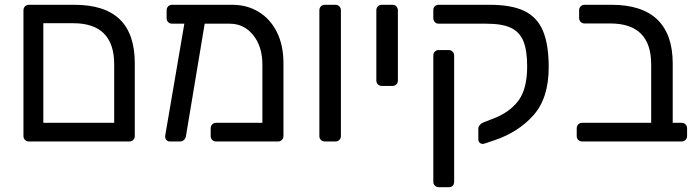

<svg xmlns="http://www.w3.org/2000/svg" viewBox="-20 -591 2919 802"><path d="M78 -23V-548Q78 -558 84.5 -564.5Q91 -571 101 -571H290Q418 -571 480.5 -510Q543 -449 543 -327V-23Q543 -13 536.5 -6.5Q530 0 520 0H101Q91 0 84.5 -6.5Q78 -13 78 -23ZM457 -78V-322Q457 -494 286 -494H161V-78Z M1164 -327V-23Q1164 -13 1157.5 -6.5Q1151 0 1141 0H883Q873 0 866.5 -6.5Q860 -13 860 -23V-55Q860 -65 866.5 -71.5Q873 -78 883 -78H1076V-321Q1076 -397 1037.5 -444.5Q999 -492 940 -492H835L757 -24Q756 -14 749 -7Q742 0 732 0H690Q680 0 674.5 -7Q669 -14 670 -24L750 -492H699Q689 -492 682.5 -498.5Q676 -505 676 -515V-548Q676 -558 682.5 -564.5Q689 -571 699 -571H950Q1012 -571 1060.5 -541.5Q1109 -512 1136.5 -457Q1164 -402 1164 -327Z M1314 -23V-548Q1314 -558 1320.5 -564.5Q1327 -571 1337 -571H1381Q1391 -571 1397.5 -564.5Q1404 -558 1404 -548V-23Q1404 -13 1397.5 -6.5Q1391 0 1381 0H1337Q1327 0 1320.5 -6.5Q1314 -13 1314 -23Z M1552 -255V-548Q1552 -558 1558.5 -564.5Q1565 -571 1575 -571H1619Q1629 -571 1635.5 -564.5Q1642 -558 1642 -548V-255Q1642 -245 1635.5 -238.5Q1629 -232 1619 -232H1575Q1565 -232 1558.5 -238.5Q1552 -245 1552 -255Z M1996 10Q1989 10 1983.5 5Q1978 0 1978 -9V-53Q1978 -61 1984 -68.5Q1990 -76 2000 -80L2039 -95Q2108 -121 2145 -170Q2182 -219 2182 -314Q2182 -381 2166 -419.5Q2150 -458 2113.5 -475Q2077 -492 2013 -492H1813Q1803 -492 1796.5 -498.5Q1790 -505 1790 -515V-549Q1790 -559 1796.5 -565Q1803 -571 1813 -571H2026Q2117 -571 2170.5 -545Q2224 -519 2248 -462Q2272 -405 2272 -310Q2272 -182 2209 -110.5Q2146 -39 2045 -5L2003 9Q2001 10 1996 10ZM1790 168V-359Q1790 -369 1796.5 -375.5Q1803 -382 1813 -382H1854Q1864 -382 1870.5 -375.5Q1877 -369 1877 -359V168Q1877 179 1871 185Q1865 191 1854 191H1813Q1803 191 1796.5 184.5Q1790 178 1790 168Z M2389 -23V-55Q2389 -65 2395.5 -71.5Q2402 -78 2412 -78H2700V-322Q2700 -493 2529 -493H2422Q2412 -493 2405.5 -499.5Q2399 -506 2399 -516V-548Q2399 -558 2405.5 -564.5Q2412 -571 2422 -571H2534Q2662 -571 2726 -509Q2790 -447 2790 -326V-78H2827Q2837 -78 2843.5 -71.5Q2850 -65 2850 -55V-23Q2850 -13 2843.5 -6.5Q2837 0 2827 0H2412Q2402 0 2395.5 -6.5Q2389 -13 2389 -23Z"/></svg>

Font: Hezaedrus
Style: Regular
Weight: 400
Designer: Hubert & Fischer
Foundry: Hubert & Fischer
Version: Version 1.10;September 3, 2019;FontCreator 11.5.0.2425 64-bi